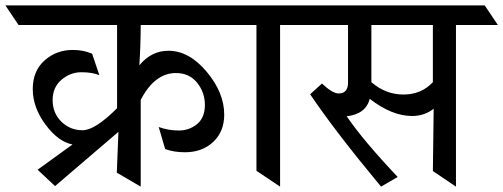

<svg xmlns="http://www.w3.org/2000/svg" viewBox="-78 -695 1874 715"><path d="M193 -509Q233 -509 265 -495L292 -415Q266 -426 225 -426Q184 -426 151 -398Q118 -370 118 -322Q118 -274 150.5 -242Q183 -210 229.5 -210Q276 -210 358 -292V-602H-9L-58 -675H816L866 -602H446Q446 -532 441 -452Q486 -506 549 -506Q626 -506 691.5 -428Q757 -350 757 -268Q757 -205 716 -166.5Q675 -128 611 -128Q569 -128 537 -140L513 -222Q549 -209 588 -209Q627 -209 656 -233Q685 -257 685 -304Q685 -351 656 -387Q627 -423 577 -423Q498 -423 446 -323V0L357 -52L363 -204L127 -2L62 -63L192 -157Q139 -167 91.5 -231Q44 -295 44 -363Q44 -431 88 -470Q132 -509 193 -509Z M965 -602V0L877 -59V-602H768L727 -675H1072L1113 -602Z M1457 -263Q1381 -263 1299 -327Q1284 -270 1213 -262Q1276 -170 1403 -36L1341 0Q1169 -207 1077 -344L1121 -384Q1160 -347 1183 -347Q1218 -347 1218 -387V-602H1037L987 -675H1727L1776 -602H1620V0L1534 -58L1537 -290Q1502 -263 1457 -263ZM1305 -602V-389Q1358 -343 1424.5 -343Q1491 -343 1534 -389V-602Z"/></svg>

Font: Halant Medium
Style: Regular
Weight: 500
Designer: Hitesh Malaviya (Devanagari), Satya Rajpurohit (Latin)
Foundry: Indian Type Foundry
Version: Version 1.101;PS 1.0;hotconv 1.0.78;makeotf.lib2.5.61930; tt